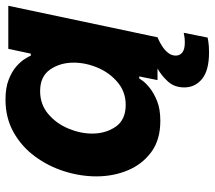

<svg xmlns="http://www.w3.org/2000/svg" viewBox="-60 -520 763 682"><g transform="rotate(-90 321.0 -178.5)"><path d="M476 183Q413 183 382.5 158.5Q352 134 352 95Q352 60 373 37Q394 14 419 0H378L391 -65H384Q384 -65 376 -53.5Q368 -42 350 -27.5Q332 -13 303.5 -1.5Q275 10 233 10Q166 10 122.5 -22Q79 -54 57.5 -105.5Q36 -157 36 -217Q36 -274 54 -331Q72 -388 107 -435.5Q142 -483 193 -511.5Q244 -540 309 -540Q351 -540 380 -528.5Q409 -517 426.5 -501.5Q444 -486 453 -471.5Q462 -457 465 -450H472L489 -530H642L530 0Q530 0 520 4.5Q510 9 497 17.5Q484 26 474.5 38Q465 50 465 65Q465 79 476 88Q487 97 512 97Q525 97 535.5 95Q546 93 546 93L529 178Q529 178 514.5 180.5Q500 183 476 183ZM339 -417Q292 -417 258 -388.5Q224 -360 206 -317Q188 -274 188 -232Q188 -184 212.5 -148.5Q237 -113 290 -113Q336 -113 370 -141.5Q404 -170 422 -212.5Q440 -255 440 -298Q440 -346 415.5 -381.5Q391 -417 339 -417Z"/></g></svg>

Font: Be Vietnam Pro
Style: Bold Italic
Weight: 700
Italic angle: -12°
Designer: Lam Bao, Tony Le, Vietanh Nguyen
Foundry: Yellow Type Foundry
Version: Version 1.002; ttfautohint (v1.8.3)